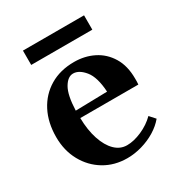

<svg xmlns="http://www.w3.org/2000/svg" viewBox="-168 -800 865 928"><g transform="rotate(-30 265.0 -335.5)"><path d="M274 16Q203 16 147 -17.5Q91 -51 58.5 -110Q26 -169 26 -244Q26 -325 57.5 -386Q89 -447 146.5 -481.5Q204 -516 282 -516Q341 -516 390 -491.5Q439 -467 468.5 -418.5Q498 -370 498 -299Q498 -292 498 -283Q498 -274 497 -266H173Q174 -199 191 -147.5Q208 -96 237 -67.5Q266 -39 304 -39Q342 -39 386.5 -58.5Q431 -78 463 -110L491 -79Q468 -51 433 -29.5Q398 -8 356.5 4Q315 16 274 16ZM250 -470Q220 -470 197.5 -431.5Q175 -393 172 -308L349 -312Q344 -395 313.5 -432.5Q283 -470 250 -470ZM96 -607V-687H437V-607Z"/></g></svg>

Font: Wittgenstein
Style: Bold
Weight: 700
Designer: Jörg Drees
Foundry: Jörg Drees
Version: Version 1.303; ttfautohint (v1.8.4.7-5d5b)